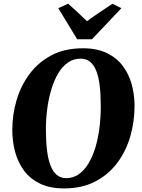

<svg xmlns="http://www.w3.org/2000/svg" viewBox="-20 -1016 773 1046"><path d="M328 10.5Q252 10.5 198.2 -15.5Q144.5 -41.5 111.2 -86Q78 -130.5 62.5 -187.8Q47 -245 47 -308Q47 -391 70.2 -470Q93.5 -549 141 -613Q188.5 -677 260.8 -715Q333 -753 432 -753Q508 -753 561.5 -727.2Q615 -701.5 648.5 -657.2Q682 -613 697.5 -556.5Q713 -500 713 -438.5Q713 -354 690 -273.8Q667 -193.5 619.5 -129.5Q572 -65.5 499.5 -27.5Q427 10.5 328 10.5ZM341 -45.5Q379 -45.5 409.2 -66.8Q439.5 -88 462.2 -125.8Q485 -163.5 499.8 -213Q514.5 -262.5 521.8 -319.5Q529 -376.5 529 -436Q529 -498 523.5 -546.2Q518 -594.5 505.2 -628Q492.5 -661.5 471.2 -679Q450 -696.5 418.5 -696.5Q380.5 -696.5 350 -675.2Q319.5 -654 297.2 -616.5Q275 -579 260 -529.8Q245 -480.5 237.5 -424.5Q230 -368.5 230 -310.5Q230 -247.5 236 -198.2Q242 -149 255 -115Q268 -81 289.2 -63.2Q310.5 -45.5 341 -45.5ZM400.5 -802 297.5 -971.5 351.5 -996Q377.5 -972.5 403.5 -948.5Q429.5 -924.5 454 -900.5Q488 -925.5 523 -949Q558 -972.5 592.5 -995.5L641.5 -971.5L481 -802Z"/></svg>

Font: Merriweather 36pt Black
Style: Italic
Weight: 900
Italic angle: -7.8°
Version: Version 2.101